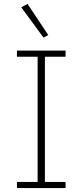

<svg xmlns="http://www.w3.org/2000/svg" viewBox="-20 -955 419 975"><path d="M66 0V-31H171V-667H66V-698H313V-667H208V-31H313V0ZM88 -918 120 -935 225 -777 201 -764Z"/></svg>

Font: IBM Plex Sans ExtLt
Style: Regular
Weight: 200
Designer: Mike Abbink, Paul van der Laan, Pieter van Rosmalen
Foundry: Bold Monday
Version: Version 3.005